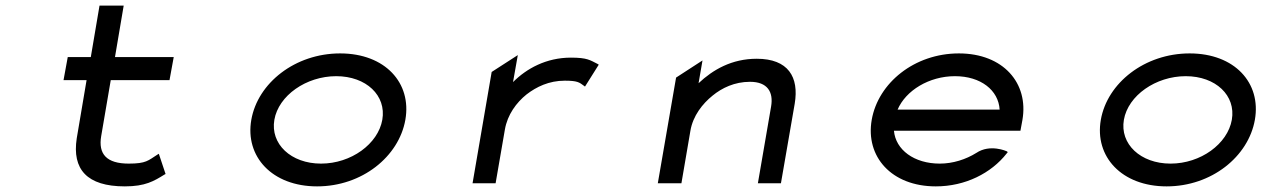

<svg xmlns="http://www.w3.org/2000/svg" viewBox="-20 -652 4573 683"><path d="M569 -33 545 -105 540 -102C507 -81 500 -70 438 -70C359 -70 329 -104 340 -168L374 -367H583L598 -449H389L420 -632H334L303 -449H221L206 -367H288L253 -160C236 -50 289 11 424 11C497 11 528 -8 565 -31Z M1176 -381C1283 -381 1355 -312 1340 -226C1325 -140 1229 -70 1122 -70C1015 -70 941 -140 956 -226C971 -312 1069 -381 1176 -381ZM1108 11C1268 11 1399 -95 1422 -226C1445 -357 1350 -462 1190 -462C1030 -462 897 -357 874 -226C851 -95 948 11 1108 11Z M2105 -425C2079 -438 2069 -447 2011 -447C1923 -447 1853 -408 1805 -360L1822 -456L1729 -396L1661 0H1743L1776 -191C1785 -244 1817 -287 1853 -316C1888 -343 1933 -365 1989 -365C2034 -365 2041 -359 2057 -347L2061 -344L2110 -422Z M2807 -283C2823 -378 2784 -443 2672 -443C2583 -443 2516 -404 2465 -356L2479 -437L2385 -376L2320 0H2404L2436 -187C2445 -240 2479 -283 2515 -312C2548 -339 2593 -361 2648 -361C2710 -361 2732 -325 2723 -273L2676 0H2758Z M3610 -187 3617 -225C3640 -356 3549 -462 3391 -462C3233 -462 3104 -357 3081 -226C3058 -95 3151 11 3309 11C3414 11 3506 -36 3561 -106L3565 -111L3561 -114C3561 -114 3502 -141 3453 -108C3416 -85 3370 -70 3323 -70C3232 -70 3166 -119 3160 -187ZM3173 -262C3202 -330 3285 -381 3377 -381C3469 -381 3532 -331 3536 -262Z M4198 -381C4305 -381 4377 -312 4362 -226C4347 -140 4251 -70 4144 -70C4037 -70 3963 -140 3978 -226C3993 -312 4091 -381 4198 -381ZM4130 11C4290 11 4421 -95 4444 -226C4467 -357 4372 -462 4212 -462C4052 -462 3919 -357 3896 -226C3873 -95 3970 11 4130 11Z"/></svg>

Font: Charger Monospace
Style: Regular
Weight: 400
Designer: Jasper
Foundry: Cannot Into Space Fonts
Version: Version 0.980